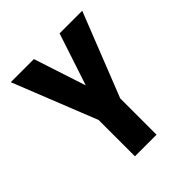

<svg xmlns="http://www.w3.org/2000/svg" viewBox="-197 -859 993 993"><g transform="rotate(-45 300.0 -362.5)"><path d="M221.5 -265.5 38.5 -725H207.5L301 -439L395.5 -725H561L379.5 -265.5V0H221.5Z"/></g></svg>

Font: JuliaMono ExtraBold
Style: Regular
Weight: 800
Monospace: yes
Designer: cormullion
Foundry: corm
Version: Version 0.055; ttfautohint (v1.8.4)